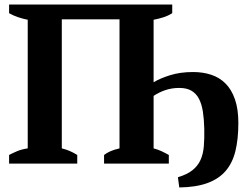

<svg xmlns="http://www.w3.org/2000/svg" viewBox="-20 -720 1096 845"><path d="M320 0H20V-38Q35 -46 55 -54.5Q75 -63 102 -67V-633Q82 -637 60.5 -644Q39 -651 20 -662V-700H738V-662Q719 -650 698 -643.5Q677 -637 656 -633V-358Q684 -375 728.5 -389Q773 -403 830 -403Q873 -403 909.5 -391Q946 -379 972.5 -352.5Q999 -326 1014 -283Q1029 -240 1029 -179Q1029 -108 1016 -55Q1003 -2 972.5 33Q942 68 892 86Q842 104 769 105L763 60Q803 48 826.5 29.5Q850 11 862 -15Q874 -41 877 -75.5Q880 -110 879 -154Q878 -195 873 -228Q868 -261 856 -284.5Q844 -308 823 -320.5Q802 -333 769 -333Q736 -333 708 -323.5Q680 -314 656 -298V-67Q675 -62 691 -54.5Q707 -47 723 -38V0H438V-38Q448 -46 464 -53.5Q480 -61 506 -67V-635H252V-67Q272 -62 288 -55Q304 -48 320 -38Z"/></svg>

Font: PT Serif
Style: Bold
Weight: 700
Designer: A.Korolkova, O.Umpeleva, V.Yefimov
Foundry: ParaType Ltd
Version: Version 1.000W OFL; ttfautohint (v1.6)